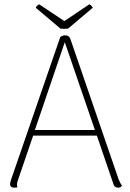

<svg xmlns="http://www.w3.org/2000/svg" viewBox="-20 -864 602 892"><path d="M547 -1Q539 8 530 8Q522 8 516 4.5Q510 1 508 -6L430 -234H134L64 -29Q59 -17 59 -8Q59 2 61 6Q55 8 45 8Q37 8 31.5 3Q26 -2 27 -10Q27 -15 29.5 -23Q32 -31 33 -34L260 -692Q271 -700 282 -700Q301 -700 307 -683L531 -31Q539 -11 547 -1ZM421 -260 281 -668 142 -260ZM278 -730Q267 -730 261 -731L146 -828Q151 -839 162 -844L279 -766L395 -844Q406 -839 411 -828L296 -731Q290 -730 278 -730Z"/></svg>

Font: Arima Madurai Thin
Style: Regular
Weight: 250
Designer: Joana Correia and Natanael Gama
Foundry: NDISCOVER
Version: Version 1.020; ttfautohint (v1.5) -l 7 -r 28 -G 50 -x 13 -D 